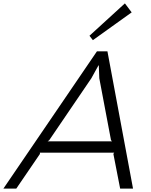

<svg xmlns="http://www.w3.org/2000/svg" viewBox="-74 -1113 889 1133"><path d="M703 -1040 474 -876 454 -902 663 -1093ZM711 0H635L595 -205L600 -212H161L162 -205L22 0H-54L498 -810H560ZM587 -279 581 -286 512 -651 509 -727H507L465 -651L216 -285L207 -279Z"/></svg>

Font: TypoPRO Sinkin Sans
Style: 300 Light Italic
Weight: 300
Italic angle: -112°
Designer: Keith Bates
Foundry: K-Type
Version: Sinkin Sans (version 1.0)  by Keith Bates   •   © 2014   www